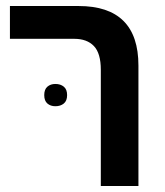

<svg xmlns="http://www.w3.org/2000/svg" viewBox="-20 -618 547 638"><path d="M315 0V-386Q315 -441 292 -465Q269 -489 227 -489H13V-598H241Q440 -598 440 -400V0ZM127 -302Q127 -321 137.5 -330Q148 -339 164 -339Q181 -339 192 -330Q203 -321 203 -302Q203 -283 192 -274Q181 -265 164 -265Q148 -265 137.5 -274Q127 -283 127 -302Z"/></svg>

Font: Noto Sans Hebrew SemiCondensed SemiBold
Style: Regular
Weight: 600
Width: 4
Designer: Monotype Design Team
Foundry: Monotype Imaging Inc.
Version: Version 2.004; ttfautohint (v1.8.4.7-5d5b)